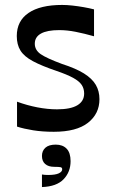

<svg xmlns="http://www.w3.org/2000/svg" viewBox="-20 -521 461 778"><path d="M49 -8V-109Q90 -94 131.5 -86Q173 -78 211 -78Q266 -78 293.5 -94.5Q321 -111 321 -142Q321 -162 311 -177Q301 -192 276.5 -205.5Q252 -219 208 -234Q149 -254 113.5 -273Q78 -292 63 -316Q48 -340 48 -375Q48 -436 95.5 -468.5Q143 -501 232 -501Q251 -501 273.5 -498.5Q296 -496 319 -492Q342 -488 361 -483V-374Q322 -385 287 -392Q252 -399 220 -399Q171 -399 146 -385Q121 -371 121 -344Q121 -318 145 -301.5Q169 -285 231 -262Q287 -244 320 -223.5Q353 -203 368 -177.5Q383 -152 383 -119Q383 -60 336.5 -23.5Q290 13 198 13Q152 13 114.5 7Q77 1 49 -8ZM150 237V186Q155 187 161.5 187.5Q168 188 175 188Q204 188 218 181.5Q232 175 232 165Q232 158 225.5 156.5Q219 155 200 155Q176 155 163 143.5Q150 132 150 111Q150 90 164 77.5Q178 65 206 65Q234 65 250 81.5Q266 98 266 132Q266 176 237.5 205.5Q209 235 150 237Z"/></svg>

Font: Ojuju SemiBold
Style: Regular
Weight: 600
Designer: Chisaokwu Joboson, Mirko Velimirovic
Foundry: Udi Foundry
Version: Version 1.000